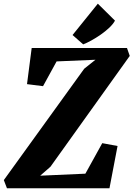

<svg xmlns="http://www.w3.org/2000/svg" viewBox="-56 -1003 711 1023"><path d="M-19 0H527.3L570.3 -225.1L488.8 -240.2L398.9 -77.6L158.2 -66.9L212.9 -114.7L635.3 -705.1L620.6 -747.1H112.8L87.9 -554.7L173.3 -543.9L245.6 -675.8L452.6 -684.6L392.6 -636.7L-35.6 -43.5ZM387.2 -766.6C434.1 -784.2 531.2 -843.8 556.6 -893.1L465.3 -983.4L330.6 -816.4Z"/></svg>

Font: Merriweather
Style: Heavy Italic
Weight: 900
Italic angle: -7.5°
Designer: Eben Sorkin
Foundry: Eben Sorkin
Version: Version 1.001